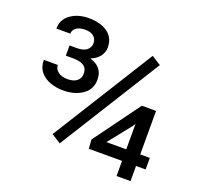

<svg xmlns="http://www.w3.org/2000/svg" viewBox="-125 -853 1027 990"><g transform="rotate(20 389.0 -358.0)"><path d="M626 -613.8 278.8 -58.1 228 -90.3 575.2 -646ZM741.2 -146.5V-83H688.5V0H611.8V-83H429.2L425.8 -132.8L610.4 -385.3H688.5V-146.5ZM502.9 -146.5H611.8V-286.6L604 -273.4ZM153.8 -493.7V-549.8H194.8Q230.5 -549.8 248.3 -564.7Q266.1 -579.6 266.1 -603Q266.1 -624.5 250.5 -639.2Q234.9 -653.8 201.2 -653.8Q173.3 -653.8 155 -641.6Q136.7 -629.4 136.7 -608.4H60.1Q60.1 -658.2 100.6 -687.3Q141.1 -716.3 199.7 -716.3Q263.7 -716.3 303.2 -688.5Q342.8 -660.6 342.8 -606.9Q342.8 -580.1 325.9 -557.9Q309.1 -535.6 277.3 -523.4Q349.6 -502.9 349.6 -433.1Q349.6 -379.4 306.9 -349.9Q264.2 -320.3 200.2 -320.3Q163.6 -320.3 130.1 -332.3Q96.7 -344.2 75.7 -369.6Q54.7 -395 54.7 -434.6H131.3Q131.3 -412.6 150.9 -397.7Q170.4 -382.8 202.6 -382.8Q236.8 -382.8 254.6 -397.9Q272.5 -413.1 272.5 -437Q272.5 -467.8 251.7 -480.7Q231 -493.7 194.8 -493.7Z"/></g></svg>

Font: Vazirmatn RD UI FD
Style: Regular
Weight: 400
Designer: Saber Rastikerdar
Foundry: Saber Rastikerdar
Version: Version 33.003